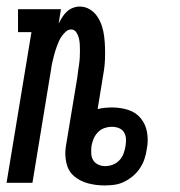

<svg xmlns="http://www.w3.org/2000/svg" viewBox="-28 -558 548 586"><path d="M291 8Q265 8 240.5 1.5Q216 -5 198 -20.5Q180 -36 174.5 -61Q169 -86 173 -111L208 -322Q209 -332 210.5 -342Q212 -352 213.5 -362.5Q215 -373 215.5 -383Q216 -393 216 -403Q216 -413 215.5 -423Q215 -433 212.5 -442.5Q210 -452 204.5 -460Q199 -468 189 -468Q180 -468 173 -461.5Q166 -455 160.5 -447.5Q155 -440 151.5 -431.5Q148 -423 145 -415Q142 -407 139.5 -398.5Q137 -390 135 -381.5Q133 -373 131 -364.5Q129 -356 128 -347L71 0H-8L68 -460H27V-530H158L151 -486Q156 -496 162 -505.5Q168 -515 176 -522.5Q184 -530 194.5 -534Q205 -538 215 -538Q232 -538 246 -529.5Q260 -521 269 -507.5Q278 -494 283 -478.5Q288 -463 290 -446.5Q292 -430 292.5 -413Q293 -396 292.5 -379Q292 -362 289.5 -345Q287 -328 284 -311L270 -225Q281 -228 292.5 -229Q304 -230 315 -230Q340 -230 363.5 -222.5Q387 -215 402 -196.5Q417 -178 421 -153Q425 -128 420 -103Q418 -88 413 -73Q408 -58 399 -44.5Q390 -31 377.5 -20.5Q365 -10 350.5 -3Q336 4 321 6Q306 8 291 8ZM293 -51Q293 -51 293 -51Q293 -51 293 -51Q305 -51 316.5 -55.5Q328 -60 336.5 -69Q345 -78 349 -89Q353 -100 355 -112Q357 -123 356.5 -134Q356 -145 350.5 -154Q345 -163 335 -167Q325 -171 314 -171Q302 -171 290.5 -167Q279 -163 270.5 -154Q262 -145 257.5 -134Q253 -123 251 -111Q250 -100 250.5 -89Q251 -78 256.5 -69Q262 -60 272 -55.5Q282 -51 293 -51Z"/></svg>

Font: Iosevka Slab
Style: Italic
Weight: 400
Italic angle: -9°
Monospace: yes
Designer: Belleve Invis
Foundry: Belleve Invis
Version: Version 11.1.0; ttfautohint (v1.8.3)